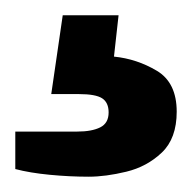

<svg xmlns="http://www.w3.org/2000/svg" viewBox="-20 -40 251 251"><path d="M96 191Q71 191 45 188.5Q19 186 0 181V132H81Q100 132 111 126.5Q122 121 122 107Q122 94 113.5 88.5Q105 83 83 83H47L62 -20H135L129 34Q159 37 185 52.5Q211 68 211 106Q211 141 191.5 159.5Q172 178 145 184.5Q118 191 96 191Z"/></svg>

Font: Archivo SemiCondensed
Style: Bold
Weight: 680
Width: 4
Designer: Hector Gatti
Foundry: Omnibus-Type
Version: Version 2.001; ttfautohint (v1.8.3)